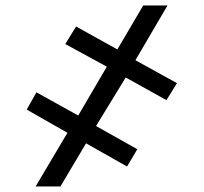

<svg xmlns="http://www.w3.org/2000/svg" viewBox="-20 -675 737 695"><path d="M435.1 -394.5 327.6 -218.8 477.1 -134.8 439.9 -72.3 291.5 -156.2 198.7 0H108.9L224.1 -194.3L76.7 -278.3L111.8 -340.8L263.2 -256.8L366.7 -433.6L216.3 -515.6L255.4 -579.1L404.8 -496.1L498.5 -655.3H586.4L470.2 -457L620.6 -374L582.5 -312.5Z"/></svg>

Font: Inter 17pt Black
Style: Regular
Weight: 900
Version: Version 4.001;git-66647c0bb